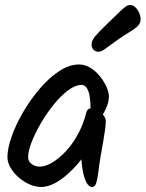

<svg xmlns="http://www.w3.org/2000/svg" viewBox="-20 -772 589 777"><path d="M420.7 -380.4Q420.7 -365.3 414.8 -348Q408.9 -330.6 400.3 -315.6Q391.6 -300.5 382.5 -290.9Q373.4 -281.2 367.6 -281.2Q355.5 -281.2 351 -294.5Q346.4 -307.8 346.4 -335.5Q346.4 -360.3 342.9 -381.5Q339.5 -402.7 331.4 -415.5Q323.3 -428.3 309.5 -428.3Q284.8 -428.3 255.6 -406.5Q226.5 -384.7 198.2 -349.8Q169.9 -314.9 146.3 -274.7Q122.7 -234.5 108.3 -197.8Q93.8 -161.1 93.8 -136Q93.8 -118.3 108.4 -108Q122.9 -97.7 140.7 -97.7Q162.8 -97.7 190 -113.4Q217.2 -129.2 244.8 -158.1Q272.3 -186.9 294.6 -227.2Q316.8 -267.4 329 -315.7Q331 -324.7 337.7 -330Q344.4 -335.2 355.4 -335.2Q361.4 -335.2 370.1 -330.3Q378.7 -325.4 387.8 -317.5Q396.8 -309.5 402.4 -300.4Q408.1 -291.3 408.1 -283.3Q408.1 -268.3 405.4 -248.2Q402.6 -228.2 397.9 -200.6Q393.2 -173 386.2 -134Q381.2 -103 378 -76Q374.7 -49 369.7 -32.1Q364.6 -15.3 352.8 -15.3Q339.1 -15.3 329.3 -34.6Q319.4 -54 314 -86Q308.7 -118.1 308.7 -158.1Q308.7 -180.5 313.1 -202.6Q317.6 -224.7 327.9 -245L368.7 -224.9Q354.8 -191.8 330 -155.2Q305.1 -118.5 274.1 -86.7Q243 -54.8 209.9 -35Q176.7 -15.3 145.3 -15.3Q123 -15.3 99.2 -26Q75.3 -36.7 55.1 -54.4Q34.9 -72.2 22.5 -93.6Q10.1 -115 10.1 -136Q10.1 -171.8 27.3 -220.1Q44.4 -268.4 74.1 -319.1Q103.8 -369.8 141.2 -413.4Q178.5 -457 219.3 -484Q260.1 -511.1 299.9 -511.1Q323.8 -511.1 345.6 -497.8Q367.4 -484.4 384.2 -463.6Q401.1 -442.7 410.9 -420.7Q420.7 -398.6 420.7 -380.4ZM412.7 -674.6Q437.1 -697.6 454.4 -714.8Q471.7 -732 484.2 -742Q496.7 -752 506.5 -752Q517.9 -752 527.6 -742.9Q537.2 -733.8 543.1 -720.5Q549 -707.1 549 -694.7Q549 -679.8 539.6 -669Q530.2 -658.3 509.3 -645.6Q488.4 -633 454.7 -609.9Q421.2 -585.8 405.4 -574.1Q389.6 -562.5 376.5 -562.5Q366.3 -562.5 358.4 -571Q350.5 -579.4 350.5 -590.9Q350.5 -607.7 364.9 -624.9Q379.3 -642.1 412.7 -674.6Z"/></svg>

Font: Kalam Variable Light
Style: Regular
Weight: 300
Designer: Lipi Raval, Jonny Pinhorn
Foundry: Indian Type Foundry
Version: Version 3.000